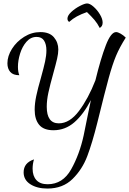

<svg xmlns="http://www.w3.org/2000/svg" viewBox="-20 -906 749 1113"><path d="M117 93Q117 38 177 18Q169 45 169 72Q169 114 191 138Q213 162 256 162Q344 162 392.5 75.5Q441 -11 465 -121Q468 -134 481 -200Q486 -225 492.5 -256.5Q499 -288 507 -326Q464 -243 411 -197Q358 -151 290 -151Q233 -151 207 -182.5Q181 -214 181 -270Q181 -306 190 -349Q199 -392 217 -454Q234 -515 241.5 -550Q249 -585 249 -614Q249 -649 235.5 -670.5Q222 -692 192 -692Q158 -692 133.5 -664Q109 -636 96.5 -595.5Q84 -555 84 -519Q84 -489 92 -470Q56 -470 39.5 -489Q23 -508 23 -539Q23 -581 49.5 -623Q76 -665 120 -692.5Q164 -720 214 -720Q267 -720 292.5 -690Q318 -660 318 -619Q318 -596 311 -565.5Q304 -535 289 -481Q270 -413 260.5 -369Q251 -325 251 -287Q251 -191 321 -191Q384 -191 438 -263Q492 -335 533 -440Q564 -567 593.5 -643.5Q623 -720 653 -720Q663 -720 679 -711Q695 -702 709 -688Q673 -631 652.5 -582Q632 -533 610.5 -455Q589 -377 544 -194Q515 -78 486 -1Q457 76 400.5 131.5Q344 187 255 187Q195 187 156 162Q117 137 117 93ZM484 -836Q450 -824 426 -811Q402 -798 381 -779Q371 -785 371 -798Q371 -816 393 -836.5Q415 -857 443 -871.5Q471 -886 485 -886Q501 -886 522.5 -867Q544 -848 559.5 -822Q575 -796 575 -775Q575 -753 558 -744Q545 -770 528 -790Q511 -810 484 -836Z"/></svg>

Font: Dancing Script
Style: Regular
Weight: 400
Designer: Pablo Impallari
Foundry: Pablo Impallari
Version: Version 2.000